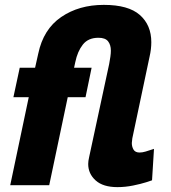

<svg xmlns="http://www.w3.org/2000/svg" viewBox="-20 -760 701 788"><path d="M462 8Q403 8 372.5 -19.5Q342 -47 342 -87Q342 -99 346 -116L428 -497Q431 -513 433 -527Q435 -541 435 -552Q435 -576 423.5 -590.5Q412 -605 384 -605Q342 -605 320 -577Q298 -549 289 -505L284 -482H356L331 -361H258L182 0H22L98 -361H35L61 -482H124L137 -540Q158 -640 231 -690Q304 -740 406 -740Q507 -740 554 -698.5Q601 -657 601 -587Q601 -558 594 -528L523 -192Q523 -187 522 -182.5Q521 -178 521 -173Q521 -158 528 -146Q535 -134 553 -134Q564 -134 577.5 -138Q591 -142 601 -145.5Q611 -149 612 -149L604 -20Q602 -19 580 -12Q558 -5 526 1.5Q494 8 462 8Z"/></svg>

Font: Raleway ExtraBold
Style: Italic
Weight: 800
Italic angle: -12°
Designer: Matt McInerney, Pablo Impallari, Rodrigo Fuenzalida
Foundry: Matt McInerney, Pablo Impallari, Rodrigo Fuenzalida
Version: Version 4.026